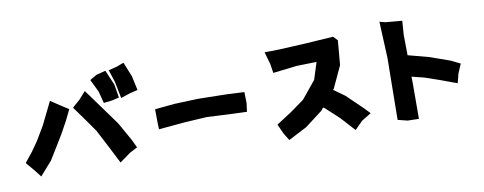

<svg xmlns="http://www.w3.org/2000/svg" viewBox="-67 -1115 3683 1462"><g transform="rotate(-10 1775.0 -384.0)"><path d="M493.2 -519.5 573.2 -408.2 637.7 -316.4 710 -177.7 777.3 -45.9 861.3 -106.4 920.9 -137.7 891.6 -199.2 811.5 -341.8 704.1 -490.2 603.5 -628.9 552.7 -572.3ZM329.1 -601.6 242.2 -424.8 177.7 -316.4 127 -244.1 65.4 -167 124 -97.7 164.1 -45.9 257.8 -152.3 307.6 -233.4 369.1 -334 421.9 -429.7 462.9 -513.7 396.5 -556.6ZM810.5 -752.9 840.8 -660.2 867.2 -528.3 936.5 -551.8 1000 -567.4 976.6 -676.8 930.7 -790 873 -768.6ZM659.2 -704.1 707 -605.5 730.5 -514.6 796.9 -522.5 850.6 -535.2 834 -637.7 784.2 -753.9 710.9 -734.4Z M1106.4 -399.4 1107.4 -299.8 1109.4 -244.1 1318.4 -262.7 1482.4 -272.5 1687.5 -262.7 1792 -258.8 1800.8 -325.2 1798.8 -410.2 1655.3 -417 1440.4 -420.9 1258.8 -414.1Z M2002.9 -681.6 2030.3 -585 2041 -515.6 2223.6 -537.1 2379.9 -541 2337.9 -409.2 2227.5 -274.4 2120.1 -197.3 2003.9 -122.1 2037.1 -48.8 2072.3 8.8 2215.8 -65.4 2350.6 -168 2369.1 -190.4 2379.9 -183.6 2483.4 -87.9 2583 21.5 2644.5 -40 2717.8 -85 2674.8 -129.9 2552.7 -248 2466.8 -309.6 2474.6 -319.3 2551.8 -485.4 2568.4 -674.8 2537.1 -708 2330.1 -694.3 2117.2 -683.6Z M2904.3 -758.8 2917 -475.6 2913.1 -175.8 2911.1 1 2985.4 19.5 3072.3 21.5 3073.2 -256.8 3072.3 -304.7 3167 -281.2 3283.2 -241.2 3410.2 -194.3 3428.7 -266.6 3459 -337.9 3387.7 -373 3233.4 -427.7 3071.3 -470.7 3069.3 -629.9 3077.1 -736.3 2951.2 -747.1Z"/></g></svg>

Font: MaokenAssortedSans-Lite
Style: Lite
Weight: 400
Version: Version 1.400